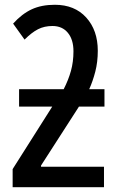

<svg xmlns="http://www.w3.org/2000/svg" viewBox="-20 -785 502 805"><path d="M210 -765Q293 -765 341.5 -711.5Q390 -658 390 -572Q390 -525 379.5 -484.5Q369 -444 354 -411H418V-338H311L152 -91V-86H416V0H33V-76L199 -338H60V-411H247Q267 -450 277.5 -488Q288 -526 288 -570Q288 -619 264.5 -647.5Q241 -676 200 -676Q166 -676 139.5 -662.5Q113 -649 83 -619L35 -686Q72 -727 113 -746Q154 -765 210 -765Z"/></svg>

Font: Avrile Sans Condensed Medium
Style: Regular
Weight: 500
Width: 3
Designer: Monotype Design Team
Foundry: Monotype Imaging Inc.
Version: Version 2.001;September 10, 2019;FontCreator 11.5.0.2425 64-